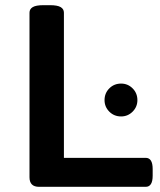

<svg xmlns="http://www.w3.org/2000/svg" viewBox="-20 -722 620 742"><path d="M131 0Q94 0 94 -37V-673Q94 -687 106.5 -694.5Q119 -702 148 -702H173Q202 -702 214.5 -694.5Q227 -687 227 -673V-112H543Q570 -112 570 -69V-43Q570 0 543 0ZM448 -272Q421 -272 402.5 -290.5Q384 -309 384 -335Q384 -362 402.5 -380.5Q421 -399 448 -399Q474 -399 492.5 -380.5Q511 -362 511 -335Q511 -309 492.5 -290.5Q474 -272 448 -272Z"/></svg>

Font: Asap Expanded SemiBold
Style: Regular
Weight: 600
Width: 7
Designer: Pablo Cosgaya
Foundry: Omnibus-Type
Version: Version 3.001; ttfautohint (v1.8.4.7-5d5b)